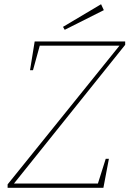

<svg xmlns="http://www.w3.org/2000/svg" viewBox="-20 -888 616 908"><path d="M572 -692V-676L46 -20H443L480 -137H495L469 0H16V-16L545 -672H168L136 -556H122L144 -692ZM471 -840 286 -747 278 -761 458 -868Z"/></svg>

Font: Bitter Pro Thin
Style: Italic
Weight: 250
Italic angle: -9°
Designer: Sol Matas, and Bitter project Authors
Foundry: Sol Matas
Version: Version 1.010